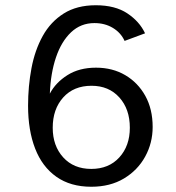

<svg xmlns="http://www.w3.org/2000/svg" viewBox="-20 -700 672 732"><path d="M328 12Q249 12 195 -26Q141 -64 114 -133.5Q87 -203 87 -297Q87 -371 100 -440Q113 -509 143 -563Q173 -617 223 -648.5Q273 -680 345 -680Q419 -680 465.5 -649Q512 -618 533 -573L455 -544Q441 -575 410.5 -593.5Q380 -612 340 -612Q288 -612 251 -577Q214 -542 193.5 -481.5Q173 -421 170 -343Q192 -385 237 -413.5Q282 -442 346 -442Q409 -442 457.5 -413.5Q506 -385 534 -334.5Q562 -284 562 -216Q562 -155 533.5 -103Q505 -51 452.5 -19.5Q400 12 328 12ZM328 -56Q395 -56 435 -100Q475 -144 475 -213Q475 -284 435 -328.5Q395 -373 329 -373Q261 -373 221 -328.5Q181 -284 181 -213Q181 -144 221 -100Q261 -56 328 -56Z"/></svg>

Font: Atkinson Hyperlegible Mono ExtraLight
Style: Regular
Weight: 400
Monospace: yes
Version: Version 2.001